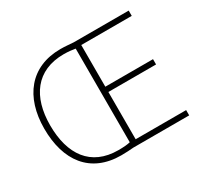

<svg xmlns="http://www.w3.org/2000/svg" viewBox="-147 -924 1200 1133"><g transform="rotate(-30 452.5 -357.5)"><path d="M380 -719C176 -719 63 -575 63 -359C63 -142 168 4 379 4C412 4 439 2 463 0H843V-36H499V-358H824V-394H499V-678H843V-714H469C435 -716 414 -719 380 -719ZM382 -683C416 -683 442 -679 460 -676V-38C440 -33 413 -31 379 -31C192 -31 103 -161 103 -359C103 -552 194 -683 382 -683Z"/></g></svg>

Font: Noto Sans Meetei Mayek ExtraLight
Style: Regular
Weight: 200
Designer: Monotype Design Team and Neelakash Kshetrimayum
Foundry: Monotype Imaging Inc.
Version: Version 2.002